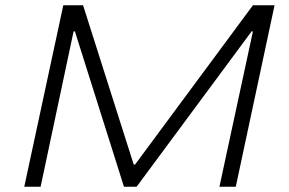

<svg xmlns="http://www.w3.org/2000/svg" viewBox="-20 -708 1095 728"><path d="M72 0 220 -688H295L487 -84H492L939 -688H1021L874 0H812L939 -589H934L498 0H450L264 -589H259L134 0Z"/></svg>

Font: Saira Expanded Light
Style: Italic
Weight: 300
Width: 7
Italic angle: -12°
Designer: Hector Gatti with collaboration of the Omnibus-Type team
Foundry: Omnibus-Type
Version: Version 1.101